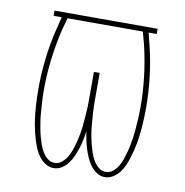

<svg xmlns="http://www.w3.org/2000/svg" viewBox="-65 -583 630 653"><g transform="rotate(10 250.0 -256.0)"><path d="M162 8Q147 8 134 0Q121 -8 112 -19.5Q103 -31 97 -44.5Q91 -58 86.5 -72.5Q82 -87 78.5 -101.5Q75 -116 72.5 -130.5Q70 -145 68.5 -159.5Q67 -174 66 -189Q65 -204 64.5 -218.5Q64 -233 64 -248Q64 -302 70.5 -356Q77 -410 90 -462L100 -502H72V-520H428V-502H400L410 -462Q423 -410 429.5 -356Q436 -302 436 -248Q436 -233 435.5 -218.5Q435 -204 434 -189Q433 -174 431.5 -159.5Q430 -145 427.5 -130.5Q425 -116 421.5 -101.5Q418 -87 413.5 -72.5Q409 -58 403 -44.5Q397 -31 388 -19.5Q379 -8 366 0Q353 8 338 8Q323 8 310 -0.5Q297 -9 288 -21.5Q279 -34 273 -48Q267 -62 262.5 -76.5Q258 -91 255 -105.5Q252 -120 250 -135Q248 -120 245 -105.5Q242 -91 237.5 -76.5Q233 -62 227 -48Q221 -34 212 -21.5Q203 -9 190 -0.5Q177 8 162 8ZM162 -10Q176 -10 187 -19.5Q198 -29 205 -41Q212 -53 216.5 -66.5Q221 -80 224.5 -93.5Q228 -107 230.5 -120.5Q233 -134 234.5 -148Q236 -162 237 -176Q238 -190 239 -204Q240 -218 240 -232Q240 -246 240 -260V-338H260V-260Q260 -246 260 -232Q260 -218 261 -204Q262 -190 263 -176Q264 -162 265.5 -148Q267 -134 269.5 -120.5Q272 -107 275.5 -93.5Q279 -80 283.5 -66.5Q288 -53 295 -41Q302 -29 313 -19.5Q324 -10 338 -10Q352 -10 362.5 -18.5Q373 -27 380 -38.5Q387 -50 391.5 -63Q396 -76 399.5 -88.5Q403 -101 405.5 -114.5Q408 -128 410 -141Q412 -154 413 -167.5Q414 -181 415 -194.5Q416 -208 416.5 -221Q417 -234 417 -248Q417 -301 410.5 -354Q404 -407 392 -458L380 -502H120L108 -458Q96 -407 89.5 -354Q83 -301 83 -248Q83 -234 83.5 -221Q84 -208 85 -194.5Q86 -181 87 -167.5Q88 -154 90 -141Q92 -128 94.5 -114.5Q97 -101 100.5 -88.5Q104 -76 108.5 -63Q113 -50 120 -38.5Q127 -27 137.5 -18.5Q148 -10 162 -10Z"/></g></svg>

Font: Iosevka SS04 Thin
Style: Regular
Weight: 100
Monospace: yes
Designer: Belleve Invis
Foundry: Belleve Invis
Version: Version 19.0.0; ttfautohint (v1.8.4)